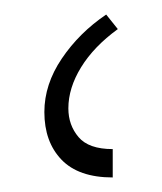

<svg xmlns="http://www.w3.org/2000/svg" viewBox="-20 -780 223 264"><path d="M135 -536Q88 -536 64.5 -560.5Q41 -585 41 -626Q41 -664 65 -699.5Q89 -735 126 -760L142 -740Q109 -716 91.5 -687.5Q74 -659 74 -631Q74 -608 88 -591.5Q102 -575 135 -575Z"/></svg>

Font: Noto Serif Armenian ExtraLight
Style: Regular
Weight: 250
Version: Version 2.007